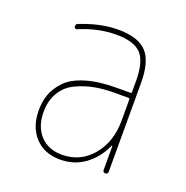

<svg xmlns="http://www.w3.org/2000/svg" viewBox="-103 -625 706 730"><g transform="rotate(20 250.0 -260.0)"><path d="M384.8 -210V-294.9Q384.8 -299.8 379.9 -299.8H325.2Q281.2 -299.8 244.1 -293Q207 -286.1 171.4 -269.5Q135.7 -252.9 115.2 -219.7Q94.7 -186.5 94.7 -139.6Q94.7 -80.1 127.4 -44.9Q160.2 -9.8 214.8 -9.8Q289.1 -9.8 336.9 -66.4Q384.8 -123 384.8 -210ZM379.9 -320.3Q384.8 -320.3 384.8 -325.2V-370.1Q384.8 -447.3 356 -478.5Q327.1 -509.8 254.9 -509.8Q181.6 -509.8 105.5 -477.5Q101.6 -476.6 98.1 -479Q94.7 -481.4 94.7 -485.4Q94.7 -496.1 105.5 -499Q185.5 -530.3 254.9 -530.3Q335.9 -530.3 370.6 -493.2Q405.3 -456.1 405.3 -370.1V-9.8Q405.3 0 395 0Q384.8 0 384.8 -9.8V-106.4Q384.8 -107.4 383.8 -107.4Q381.8 -107.4 381.8 -106.4Q357.4 -52.7 314.5 -21.5Q271.5 9.8 214.8 9.8Q150.4 9.8 112.8 -31.2Q75.2 -72.3 75.2 -139.6Q75.2 -173.8 85.4 -203.1Q95.7 -232.4 121.6 -260.3Q147.5 -288.1 199.2 -304.2Q251 -320.3 325.2 -320.3Z"/></g></svg>

Font: Rounded Mgen+ 1m thin
Style: Regular
Weight: 100
Designer: [Source Han Sans]
Ryoko NISHIZUKA  (kana & ideographs); Paul D. Hunt (Latin, Greek & Cyrillic); Wenlong ZHANG  (bopomofo
Version: Version 1.059.20150602